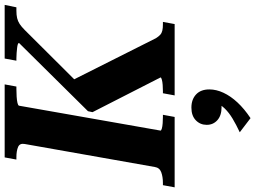

<svg xmlns="http://www.w3.org/2000/svg" viewBox="-174 -598 1067 802"><g transform="rotate(-90 359.0 -196.5)"><path d="M-22 0 -13 -49H-4Q22 -49 41 -56Q60 -63 63 -83L159 -626Q163 -647 146.5 -654Q130 -661 103 -661H94L103 -710H408L399 -661H389Q373 -661 357 -660Q341 -659 330.5 -656.5Q320 -654 319 -650L215 -59Q215 -56 223.5 -53.5Q232 -51 246 -50Q260 -49 273 -49H281L272 0ZM362 0 371 -49H380Q393 -49 406 -50Q419 -51 428 -53.5Q437 -56 437 -59L292 -343L296 -362L581 -650Q581 -653 575.5 -655Q570 -657 560.5 -658Q551 -659 539.5 -660Q528 -661 517 -661H507L516 -710H740L730 -661H716Q698 -661 685 -658Q672 -655 660.5 -647.5Q649 -640 635 -626L392 -382L417 -444L601 -78Q608 -67 615 -60.5Q622 -54 632.5 -51.5Q643 -49 659 -49H669L660 0ZM267 317 208 272Q240 257 265 242Q290 227 307 209.5Q324 192 330 173Q333 169 336 169.5Q339 170 342 172.5Q345 175 344 178Q342 185 333 190.5Q324 196 313 196Q278 196 258.5 178.5Q239 161 239 134Q239 107 258 88.5Q277 70 311 70Q345 70 366 89.5Q387 109 387 145Q387 174 373 204Q359 234 332.5 262.5Q306 291 267 317Z"/></g></svg>

Font: Roboto Serif 72pt SemiCondensed SemiBold
Style: Italic
Weight: 600
Width: 4
Italic angle: -10°
Designer: Greg Gazdowicz
Foundry: Commercial Type
Version: Version 1.008